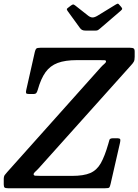

<svg xmlns="http://www.w3.org/2000/svg" viewBox="-66 -1005 739 1025"><path d="M-46 -20.5V-48Q-46 -64 -40.2 -71.2Q-34.5 -78.5 -27 -87L472 -645.5Q482.5 -657 491.2 -664Q500 -671 500 -677.5Q500 -683 492 -683.5Q484 -684 463.5 -684H344.5Q282 -684 242 -669Q202 -654 177.2 -619.8Q152.5 -585.5 136 -527Q132.5 -514.5 128.2 -508.8Q124 -503 110 -503H90.5Q75.5 -503 73.5 -507.8Q71.5 -512.5 74 -524L120 -728Q123 -741 127.8 -745.5Q132.5 -750 149 -750H628.5Q642 -750 647.5 -746.2Q653 -742.5 653 -729.5V-701.5Q653 -684 648.2 -675.5Q643.5 -667 634 -657L141 -107Q130 -95 121.8 -88Q113.5 -81 113.5 -74.5Q113.5 -68 122.5 -67Q131.5 -66 155 -66H318Q380.5 -66 415.8 -81.2Q451 -96.5 472 -133.5Q493 -170.5 512 -236.5Q516 -249.5 518.2 -258.2Q520.5 -267 539 -267H557Q574.5 -267 576 -261Q577.5 -255 574.5 -242L524.5 -23.5Q521 -7.5 517.2 -3.8Q513.5 0 494 0H-22Q-37 0 -41.5 -3.8Q-46 -7.5 -46 -20.5ZM360.5 -856 295.5 -945.5Q291 -952 290.8 -955.5Q290.5 -959 298.5 -964.5L313.5 -976Q322.5 -982 325.8 -981.2Q329 -980.5 336.5 -975L405 -921Q417 -912 427.8 -911.8Q438.5 -911.5 454.5 -921L552.5 -981Q561.5 -986.5 564.8 -985Q568 -983.5 573 -977L580.5 -968.5Q586 -962 586.2 -958.2Q586.5 -954.5 578.5 -947.5L468.5 -853Q462 -847.5 457.5 -844.5Q453 -841.5 441 -841.5H394Q379 -841.5 372.2 -845.2Q365.5 -849 360.5 -856Z"/></svg>

Font: Besley* Narrow Medium
Style: Italic
Weight: 500
Width: 4
Italic angle: -13°
Designer: Owen Earl
Foundry: indestructible type*
Version: Version 3.000; ttfautohint (v1.8.3)